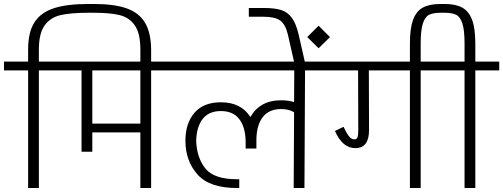

<svg xmlns="http://www.w3.org/2000/svg" viewBox="-30 -943 2524 963"><path d="M728 -695V-608H674V-695Q674 -775 646.5 -815Q619 -855 571 -867Q523 -879 442 -879H411Q324 -879 273 -867Q222 -855 193.5 -815Q165 -775 165 -695V-634H285V-590H165V0H111V-590H-10V-634H111V-695Q111 -781 142.5 -830.5Q174 -880 239.5 -901.5Q305 -923 411 -923H442Q542 -923 604 -901.5Q666 -880 696.5 -830.5Q727 -781 728 -695Z M848 -634V-590H728V0H674V-279H433V-182H379V-590H264V-634ZM674 -323V-590H433V-323Z M1620 -634V-590H1500L1497 0H1443L1445 -380Q1419 -396 1380 -396Q1320 -396 1289 -357Q1258 -318 1256 -247V-198H1202V-237Q1200 -308 1169 -347Q1138 -386 1078 -386Q1018 -386 987 -347Q956 -308 954 -237Q957 -151 1000.5 -97.5Q1044 -44 1158 -44H1170V0H1158Q1020 0 960 -68.5Q900 -137 900 -237Q900 -325 945.5 -377.5Q991 -430 1078 -430Q1179 -430 1226 -356Q1248 -396 1286.5 -418Q1325 -440 1380 -440Q1417 -440 1445 -431L1446 -590H828V-634Z M1610 -624ZM1414 -769Q1402 -821 1375.5 -840Q1349 -859 1293 -859H1218V-903H1293Q1347 -903 1379.5 -893Q1412 -883 1433.5 -854Q1455 -825 1468 -769L1501 -624H1447ZM1511 -757 1568 -814 1625 -757 1568 -701Z M2200 -590H2080V0H2026V-590H1820L1821 -290Q1821 -246 1804 -223Q1787 -200 1752 -200Q1688 -200 1650 -286L1693 -307Q1707 -277 1719.5 -260.5Q1732 -244 1747 -244Q1759 -244 1763 -254.5Q1767 -265 1767 -290L1766 -590H1600V-634H2200Z M2474 -590H2354V0H2300V-590H2180V-634H2300V-725Q2300 -792 2289 -825.5Q2278 -859 2257.5 -869Q2237 -879 2201 -879H2179Q2143 -879 2122.5 -869Q2102 -859 2091 -825.5Q2080 -792 2080 -725V-608H2026V-725Q2026 -800 2041.5 -843Q2057 -886 2090 -904.5Q2123 -923 2179 -923H2201Q2256 -923 2289 -904.5Q2322 -886 2338 -843Q2354 -800 2354 -725V-634H2474Z"/></svg>

Font: Biryani UltraLight
Style: Regular
Weight: 250
Designer: Dan Reynolds and Mathieu Réguer
Foundry: Dan Reynolds and Mathieu Réguer
Version: Version 1.003; ttfautohint (v1.1) -l 5 -r 5 -G 72 -x 0 -D la